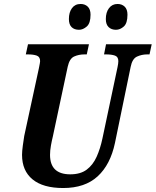

<svg xmlns="http://www.w3.org/2000/svg" viewBox="-20 -937 784 967"><path d="M298 10Q197 10 144 -33.5Q91 -77 91 -157Q91 -175 95 -204.5Q99 -234 102 -252L176 -594Q182 -623 182 -629Q182 -651 165 -657Q148 -663 121 -663H110L121 -714H428L417 -663H405Q377 -663 353.5 -652.5Q330 -642 321 -601L246 -249Q241 -229 236.5 -204Q232 -179 232 -157Q232 -59 334 -59Q385 -59 416.5 -82.5Q448 -106 466.5 -147Q485 -188 496 -240L572 -599Q576 -618 576 -629Q576 -651 559 -657Q542 -663 515 -663H504L514 -714H744L733 -663H721Q694 -663 670 -652Q646 -641 638 -600L559 -217Q536 -108 472 -49Q408 10 298 10ZM564 -787Q541 -787 527 -800.5Q513 -814 513 -841Q513 -875 529 -896Q545 -917 572 -917Q594 -917 608 -903.5Q622 -890 622 -863Q622 -820 603.5 -803.5Q585 -787 564 -787ZM378 -787Q354 -787 340.5 -800.5Q327 -814 327 -841Q327 -875 342.5 -896Q358 -917 386 -917Q408 -917 422 -903.5Q436 -890 436 -863Q436 -820 417 -803.5Q398 -787 378 -787Z"/></svg>

Font: Noto Serif Condensed
Style: Bold Italic
Weight: 700
Width: 3
Italic angle: -12°
Designer: Monotype Design Team
Foundry: Monotype Imaging Inc.
Version: Version 2.014